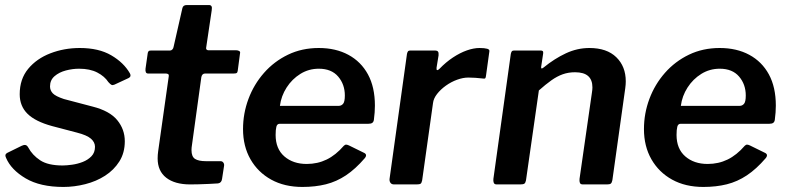

<svg xmlns="http://www.w3.org/2000/svg" viewBox="-20 -730 3120 760"><path d="M231 10Q139 10 81.5 -24Q24 -58 4 -105Q-3 -119 9 -125L66 -153Q74 -157 80.5 -156Q87 -155 92 -146Q108 -116 139 -95.5Q170 -75 228 -75Q243 -75 265 -78Q287 -81 307.5 -89Q328 -97 342 -111.5Q356 -126 356 -149Q356 -167 340 -181Q324 -195 285 -205L186 -231Q120 -249 89 -279.5Q58 -310 58 -357Q58 -417 91.5 -457.5Q125 -498 179.5 -519Q234 -540 296 -540Q371 -540 420.5 -511Q470 -482 494 -440Q497 -435 496.5 -430Q496 -425 489 -421L433 -395Q426 -392 421.5 -394Q417 -396 409 -405Q394 -428 365 -443Q336 -458 293 -458Q267 -458 240.5 -451Q214 -444 196 -428.5Q178 -413 178 -388Q178 -372 189 -360.5Q200 -349 233 -338L347 -308Q414 -291 444 -254.5Q474 -218 474 -171Q474 -125 452.5 -91Q431 -57 396 -34.5Q361 -12 317.5 -1Q274 10 231 10Z M733 0Q672 0 638 -26.5Q604 -53 604 -103Q604 -110 604.5 -117Q605 -124 606 -131L648 -428Q649 -435 645 -437Q641 -439 635 -439H566Q554 -439 556 -458L565 -521Q567 -527 569.5 -528.5Q572 -530 579 -530H653Q658 -530 662 -534Q666 -538 667 -544L702 -698Q705 -710 719 -710H808Q814 -710 817 -705.5Q820 -701 818 -689L796 -541Q795 -536 798 -533.5Q801 -531 805 -531H915Q922 -531 927 -528Q932 -525 930 -518L921 -450Q920 -443 917 -441Q914 -439 905 -439H792Q780 -439 777 -425L740 -157Q739 -151 738.5 -146Q738 -141 738 -136Q738 -110 752 -101Q766 -92 795 -92H853Q860 -92 864 -86.5Q868 -81 867 -74L859 -22Q857 -6 843 -4Q828 -3 807.5 -2Q787 -1 767 -0.5Q747 0 733 0Z M1177 10Q1106 10 1053.5 -19Q1001 -48 971.5 -99.5Q942 -151 942 -219Q942 -281 963.5 -338.5Q985 -396 1025 -441.5Q1065 -487 1120 -513.5Q1175 -540 1242 -540Q1309 -540 1359 -513Q1409 -486 1436.5 -435.5Q1464 -385 1464 -312Q1464 -299 1463 -285Q1462 -271 1460 -256Q1459 -248 1454 -244Q1449 -240 1438 -240H1087Q1077 -240 1074 -228.5Q1071 -217 1071 -196Q1071 -141 1105.5 -111Q1140 -81 1194 -81Q1237 -81 1273 -98.5Q1309 -116 1341 -153Q1346 -158 1351 -157.5Q1356 -157 1362 -154L1419 -126Q1436 -119 1424 -104Q1387 -61 1349.5 -36Q1312 -11 1270 -0.5Q1228 10 1177 10ZM1321 -311Q1331 -311 1338 -319Q1345 -327 1345 -352Q1345 -396 1318.5 -427Q1292 -458 1242 -458Q1202 -458 1169 -437.5Q1136 -417 1114.5 -383.5Q1093 -350 1088 -311Z M1540 0Q1530 0 1525.5 -6.5Q1521 -13 1522 -22L1591 -517Q1593 -525 1595.5 -527.5Q1598 -530 1604 -530H1703Q1710 -530 1713.5 -526Q1717 -522 1716 -511L1708 -462Q1707 -453 1710.5 -452.5Q1714 -452 1720 -458Q1745 -484 1773 -502.5Q1801 -521 1828 -530.5Q1855 -540 1878 -540Q1898 -540 1908.5 -537Q1919 -534 1917 -526L1904 -432Q1903 -423 1901 -420.5Q1899 -418 1894 -419Q1878 -421 1861.5 -422Q1845 -423 1834 -423Q1813 -423 1789.5 -414.5Q1766 -406 1745 -391Q1724 -376 1710 -358Q1696 -340 1694 -322L1651 -16Q1649 -6 1645 -3Q1641 0 1629 0H1540Z M1946 0Q1937 0 1934.5 -6.5Q1932 -13 1933 -22L2002 -517Q2004 -525 2006.5 -527.5Q2009 -530 2015 -530H2121Q2126 -530 2128.5 -527.5Q2131 -525 2130 -518L2122 -465Q2121 -454 2132 -463Q2175 -498 2220 -519Q2265 -540 2313 -540Q2382 -540 2419.5 -503.5Q2457 -467 2457 -408Q2457 -402 2456.5 -395Q2456 -388 2455 -381L2404 -17Q2402 -7 2398 -3.5Q2394 0 2383 0H2287Q2278 0 2275.5 -6Q2273 -12 2274 -22L2323 -363Q2324 -369 2324.5 -374.5Q2325 -380 2325 -384Q2325 -414 2308 -429Q2291 -444 2256 -444Q2230 -444 2207.5 -436Q2185 -428 2162.5 -412Q2140 -396 2113 -372L2062 -16Q2060 -6 2055.5 -3Q2051 0 2039 0H1946Z M2764 10Q2693 10 2640.5 -19Q2588 -48 2558.5 -99.5Q2529 -151 2529 -219Q2529 -281 2550.5 -338.5Q2572 -396 2612 -441.5Q2652 -487 2707 -513.5Q2762 -540 2829 -540Q2896 -540 2946 -513Q2996 -486 3023.5 -435.5Q3051 -385 3051 -312Q3051 -299 3050 -285Q3049 -271 3047 -256Q3046 -248 3041 -244Q3036 -240 3025 -240H2674Q2664 -240 2661 -228.5Q2658 -217 2658 -196Q2658 -141 2692.5 -111Q2727 -81 2781 -81Q2824 -81 2860 -98.5Q2896 -116 2928 -153Q2933 -158 2938 -157.5Q2943 -157 2949 -154L3006 -126Q3023 -119 3011 -104Q2974 -61 2936.5 -36Q2899 -11 2857 -0.5Q2815 10 2764 10ZM2908 -311Q2918 -311 2925 -319Q2932 -327 2932 -352Q2932 -396 2905.5 -427Q2879 -458 2829 -458Q2789 -458 2756 -437.5Q2723 -417 2701.5 -383.5Q2680 -350 2675 -311Z"/></svg>

Font: Libre Franklin SemiBold
Style: Italic
Weight: 600
Italic angle: -8°
Designer: Pablo Impallari, Rodrigo Fuenzalida, Nhung Nguyen
Foundry: Impallari Type
Version: Version 3.000